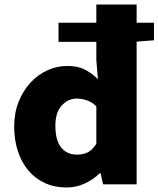

<svg xmlns="http://www.w3.org/2000/svg" viewBox="-20 -819 704 853"><path d="M43 -258Q43 -318 63 -367.5Q83 -417 116 -452.5Q149 -488 191.5 -507Q234 -526 278 -526Q323 -526 352.5 -512Q382 -498 408 -474Q410 -472 411.5 -470.5Q413 -469 415 -467L408 -552V-633H240V-718H408V-799H587V-718H664V-640L587 -634V0H438L427 -49H423Q394 -21 356 -3.5Q318 14 276 14Q223 14 180 -5.5Q137 -25 106.5 -61Q76 -97 59.5 -147Q43 -197 43 -258ZM226 -260Q226 -196 251.5 -164Q277 -132 323 -132Q349 -132 369.5 -142Q390 -152 408 -180V-347Q388 -366 365.5 -373.5Q343 -381 320 -381Q283 -381 254.5 -350.5Q226 -320 226 -260Z"/></svg>

Font: Kinto Sans Black
Style: Regular
Weight: 900
Designer: Authors: Ryoko NISHIZUKA  (kana & ideographs); Paul D. Hunt (Latin, Greek & Cyrillic); Wenlong ZHANG  (bopomofo); Sandol
Foundry: Adobe Systems Incorporated, ookami Inc.
Version: Version 0.001